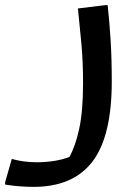

<svg xmlns="http://www.w3.org/2000/svg" viewBox="-70 -469 540 749"><path d="M-24 151Q-3 157 22 160.5Q47 164 74 164Q107 164 140 159Q173 154 201 143Q225 99 239.5 31Q254 -37 254 -145Q254 -228 247.5 -298.5Q241 -369 234 -436L341 -449H350Q357 -384 361.5 -312.5Q366 -241 366 -151Q366 63 290.5 161.5Q215 260 61 260Q35 260 9.5 258Q-16 256 -33 253.5Q-50 251 -50 251V242Z"/></svg>

Font: Kufam Medium
Style: Regular
Weight: 500
Designer: Wael Morcos, Artur Schmal
Foundry: Original Type
Version: Version 1.300; ttfautohint (v1.8.3)